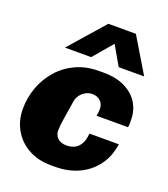

<svg xmlns="http://www.w3.org/2000/svg" viewBox="-140 -861 849 970"><g transform="rotate(20 284.0 -375.5)"><path d="M246 10Q178 10 126 -18.5Q74 -47 45 -97Q16 -147 16 -210Q16 -271 36.5 -326.5Q57 -382 95.5 -426Q134 -470 189 -495.5Q244 -521 313 -521H336Q405 -521 452.5 -497.5Q500 -474 525 -433Q550 -392 549 -338Q549 -330 549 -321.5Q549 -313 547 -304H378Q380 -313 381 -323Q382 -333 382 -342Q382 -368 365 -384Q348 -400 322 -400Q302 -400 285 -390.5Q268 -381 257 -365.5Q246 -350 243 -330Q234 -275 227.5 -232Q221 -189 221 -169Q221 -144 237.5 -127.5Q254 -111 286 -111Q309 -111 327.5 -119.5Q346 -128 359 -149Q372 -170 375 -207H533Q523 -138 486.5 -89.5Q450 -41 394 -15.5Q338 10 269 10ZM110 -573 275 -761H423L536 -573H399L307 -733H387L251 -573Z"/></g></svg>

Font: Chivo Medium Black
Style: Italic
Weight: 900
Italic angle: -8.05°
Version: Version 2.002